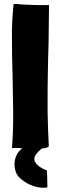

<svg xmlns="http://www.w3.org/2000/svg" viewBox="-20 -728 300 948"><path d="M133 5C152 6 171 6 188 5C205 4 216 0 221 -5C218 -62 216 -119 215 -177V-228C215 -269 215 -310 216 -352C217 -410 218 -468 220 -526L222 -703H198C168 -703 145 -703 130 -704C114 -705 100 -705 88 -706C83 -706 76 -707 67 -708C57 -709 50 -708 47 -708C41 -647 38 -589 39 -535C39 -476 40 -417 42 -358C43 -298 44 -238 45 -177V-147C45 -96 43 -46 39 4C46 2 58 2 76 3C94 4 113 4 133 5ZM211 198C213 198 214 197 214 195C213 166 214 141 211 113C185 104 130 76 157 35C166 24 175 15 183 8C192 1 201 -5 208 -8C216 -11 181 -11 102 -7C89 4 79 13 73 20C51 48 46 85 58 121C65 138 73 148 88 159C121 187 171 204 211 198Z"/></svg>

Font: Londrina Solid CC
Style: CC
Weight: 400
Designer: Marcelo Magalhaes
Foundry: Tipos Pereira
Version: Version 1.003;FEAKit 1.0